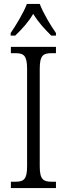

<svg xmlns="http://www.w3.org/2000/svg" viewBox="-20 -951 338 971"><path d="M34 -784V-771H57C93 -806 123 -838 148 -881C174 -838 204 -806 239 -771H263V-784C236 -822 198 -886 181 -931H116C99 -886 60 -822 34 -784ZM35 0H263V-32H242C199 -32 181 -43 181 -110V-603C181 -672 199 -682 242 -682H263V-714H35V-682H57C99 -682 117 -672 117 -603V-110C117 -42 99 -32 57 -32H35Z"/></svg>

Font: Noto Serif Myanmar Condensed Light
Style: Regular
Weight: 300
Width: 3
Designer: Ben Mitchell and the Monotype Design Team
Foundry: Monotype Imaging Inc.
Version: Version 2.106